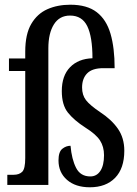

<svg xmlns="http://www.w3.org/2000/svg" viewBox="-20 -784 581 814"><path d="M361 10Q300 10 264 -21.5Q228 -53 228 -104Q228 -140 244 -153Q260 -166 279 -166Q284 -109 302.5 -72.5Q321 -36 363 -36Q390 -36 405.5 -59.5Q421 -83 421 -126Q421 -162 404 -188.5Q387 -215 342 -243Q294 -274 268 -306.5Q242 -339 242 -398Q242 -463 277 -499Q312 -535 372 -537Q372 -628 350 -673Q328 -718 277 -718Q232 -718 208.5 -680.5Q185 -643 185 -579V0H11V-43H38Q61 -43 74 -55.5Q87 -68 87 -114V-483H18V-536H87V-565Q87 -639 112.5 -682.5Q138 -726 181 -745Q224 -764 278 -764Q349 -764 390 -732.5Q431 -701 448.5 -641Q466 -581 466 -495H418Q371 -495 349.5 -473Q328 -451 328 -413Q328 -381 344.5 -359.5Q361 -338 404 -309Q453 -277 480 -238Q507 -199 507 -145Q507 -70 468 -30Q429 10 361 10Z"/></svg>

Font: Noto Serif Myanmar ExtraCondensed Medium
Style: Regular
Weight: 500
Width: 2
Designer: Ben Mitchell and the Monotype Design Team
Foundry: Monotype Imaging Inc.
Version: Version 2.106; ttfautohint (v1.8.4.7-5d5b)